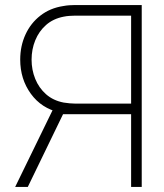

<svg xmlns="http://www.w3.org/2000/svg" viewBox="-20 -740 651 760"><path d="M499 0H541V-720H276Q265.5 -720 254.5 -719.2Q243.5 -718.5 230 -716Q178 -708 139.8 -678.2Q101.5 -648.5 80.8 -603.2Q60 -558 60 -504Q60 -427 102 -369Q144 -311 216 -295L224 -288H499ZM40 0H90L232 -293L196 -320ZM499 -678V-330H276Q268 -330 256 -331Q244 -332 232 -334Q190.5 -342 162.2 -367Q134 -392 119.5 -427.8Q105 -463.5 105 -504Q105 -544.5 119.5 -580.2Q134 -616 162.2 -641Q190.5 -666 232 -674Q244 -676.5 256 -677.2Q268 -678 276 -678Z"/></svg>

Font: Manrope Variable Light
Style: Regular
Weight: 200
Designer: Mikhail Sharanda
Foundry: Mikhail Sharanda
Version: Version 4.505